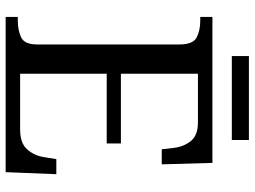

<svg xmlns="http://www.w3.org/2000/svg" viewBox="-128 -752 880 663"><g transform="rotate(90 311.5 -420.0)"><path d="M38 0V-42H51Q84 -42 108.5 -53.5Q133 -65 133 -109V-600Q133 -647 109 -659.5Q85 -672 51 -672H38V-714H542L547 -539H495L490 -582Q486 -615 466.5 -639.5Q447 -664 402 -664H234V-398H475V-349H234V-50H427Q474 -50 495.5 -74.5Q517 -99 522 -132L529 -175H581L574 0ZM173 -781V-840H463V-781Z"/></g></svg>

Font: Noto Serif NP Hmong
Style: Regular
Weight: 400
Designer: Dalton Maag Ltd
Foundry: Dalton Maag Ltd
Version: Version 1.001